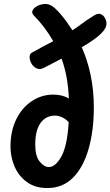

<svg xmlns="http://www.w3.org/2000/svg" viewBox="-20 -945 558 970"><path d="M219 5Q157 5 115.5 -25.5Q74 -56 53.5 -104Q33 -152 33 -205Q33 -283 62 -342Q91 -401 140.5 -434Q190 -467 249 -467Q296 -467 328 -447Q325 -510 315.5 -559Q306 -608 291 -649Q273 -639 251.5 -628Q230 -617 201 -602Q182 -592 165.5 -599.5Q149 -607 139.5 -623Q130 -639 129.5 -655.5Q129 -672 141 -679Q173 -697 199.5 -711Q226 -725 249 -737Q227 -775 203.5 -806Q180 -837 149 -869Q139 -880 144.5 -892Q150 -904 165.5 -913Q181 -922 200.5 -924.5Q220 -927 237 -918Q258 -907 287.5 -872Q317 -837 346 -792Q369 -807 385 -819Q401 -831 417.5 -842.5Q434 -854 457 -868Q475 -879 489 -873.5Q503 -868 510 -854Q522 -834 516 -813Q510 -792 481 -766.5Q452 -741 393 -706Q422 -642 438 -565Q454 -488 454 -403Q454 -285 427.5 -192.5Q401 -100 349 -47.5Q297 5 219 5ZM158 -214Q158 -156 180.5 -128.5Q203 -101 227 -101Q260 -101 290 -154.5Q320 -208 327 -328Q311 -345 292.5 -353Q274 -361 259 -361Q212 -361 185 -324Q158 -287 158 -214Z"/></svg>

Font: Pacifico
Style: Regular
Weight: 400
Designer: Vernon Adams
Foundry: Vernon Adams
Version: Version 3.010; ttfautohint (v1.8.4.7-5d5b)